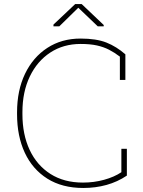

<svg xmlns="http://www.w3.org/2000/svg" viewBox="-20 -910 698 940"><path d="M387.7 10.3Q284.2 10.3 211.7 -35.4Q139.2 -81.1 101.3 -162.4Q63.5 -243.7 63.5 -351.1V-359.9Q63.5 -467.3 102.5 -548.6Q141.6 -629.9 211.7 -675.5Q281.7 -721.2 374.5 -721.2Q451.7 -721.2 501 -701.7Q550.3 -682.1 593.8 -644V-518.6H566.9V-632.8Q540.5 -652.8 513.9 -666.5Q487.3 -680.2 454.3 -687.5Q421.4 -694.8 374.5 -694.8Q290.5 -694.8 226.3 -652.8Q162.1 -610.8 126 -535.6Q89.8 -460.4 89.8 -360.8V-351.1Q89.8 -251.5 125.2 -176Q160.6 -100.6 227.1 -58.3Q293.5 -16.1 386.2 -16.1Q439.9 -16.1 489.7 -29.8Q539.6 -43.5 574.2 -66.9V-181.6H601.1V-50.3Q555.2 -19.5 501.5 -4.6Q447.8 10.3 387.7 10.3ZM241.7 -781.2V-789.6L348.1 -890.1H379.9L487.8 -787.6V-781.2H458.5L363.3 -872.1L270.5 -781.2Z"/></svg>

Font: Roboto Slab Thin
Style: Regular
Weight: 100
Designer: Google
Version: Version 2.000; ttfautohint (v1.8.1.43-b0c9)